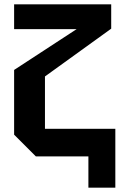

<svg xmlns="http://www.w3.org/2000/svg" viewBox="-20 -720 568 884"><path d="M145 0 45 -100V-398L333 -586H45V-700H492V-588L187 -368V-127H511V144H387V0Z"/></svg>

Font: Tektur SemiBold
Style: Regular
Weight: 600
Designer: Adam Jagosz
Foundry: Adam Jagosz
Version: Version 1.005;gftools[0.9.30]